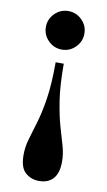

<svg xmlns="http://www.w3.org/2000/svg" viewBox="-88 -497 483 864"><g transform="rotate(10 153.5 -65.0)"><path d="M155 323Q118 323 92 300Q66 277 66 219Q66 183 76.5 147Q87 111 101.1 64.5Q115.2 18.1 125.6 -49Q136 -116 136 -216H173Q173 -116 183.5 -48.5Q194 19 207.5 65.5Q221 112 231.5 148Q242 184 242 220Q242 272 219 297.5Q196 323 155 323ZM153.1 -277Q117 -277 91 -302.9Q65 -328.8 65 -364.9Q65 -401 90.9 -427Q116.8 -453 152.9 -453Q189 -453 215 -427.1Q241 -401.2 241 -365.1Q241 -329 215.1 -303Q189.2 -277 153.1 -277Z"/></g></svg>

Font: Libre Bodoni
Style: Regular
Weight: 400
Designer: Pablo Impallari, Rodrigo Fuenzalida
Foundry: Impallari Type
Version: Version 2.005;gftools[0.9.23]